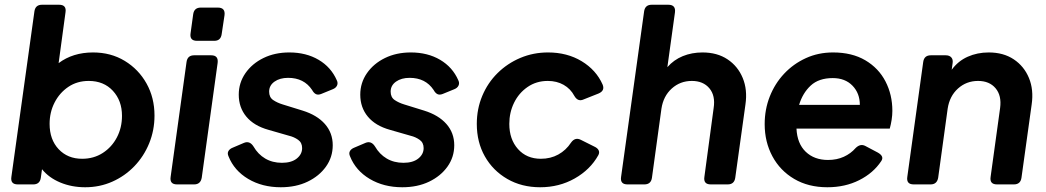

<svg xmlns="http://www.w3.org/2000/svg" viewBox="-20 -777 4408 809"><path d="M339 12Q282 12 234 -8Q186 -28 157 -64L152 -28Q148 0 120 0H55Q23 0 28 -32L125 -729Q129 -757 157 -757H229Q261 -757 256 -725L227 -511Q287 -556 372 -556Q447 -556 505.5 -520.5Q564 -485 597.5 -425Q631 -365 631 -290Q631 -228 608.5 -173Q586 -118 546 -76.5Q506 -35 453 -11.5Q400 12 339 12ZM326 -108Q375 -108 413 -132.5Q451 -157 472.5 -198Q494 -239 494 -289Q494 -353 455.5 -394.5Q417 -436 354 -436Q305 -436 268 -411Q231 -386 210 -345Q189 -304 189 -255Q189 -189 227 -148.5Q265 -108 326 -108Z M810 -605Q778 -605 783 -637L794 -717Q798 -745 826 -745H898Q930 -745 926 -713L914 -633Q910 -605 883 -605ZM726 0Q694 0 699 -32L766 -516Q770 -544 798 -544H870Q901 -544 897 -512L830 -28Q825 0 798 0Z M1163 12Q1085 12 1026 -23Q967 -58 943 -118Q937 -131 942.5 -140.5Q948 -150 961 -155L1008 -175Q1032 -185 1048 -160Q1067 -127 1097.5 -109Q1128 -91 1168 -91Q1208 -91 1230.5 -109Q1253 -127 1253 -153Q1253 -176 1236 -188Q1219 -200 1198 -205L1111 -230Q1050 -247 1018 -285.5Q986 -324 986 -378Q986 -428 1014 -468.5Q1042 -509 1090 -532.5Q1138 -556 1199 -556Q1270 -556 1322.5 -525Q1375 -494 1399 -439Q1405 -427 1400 -416.5Q1395 -406 1382 -401L1333 -381Q1320 -376 1311 -380.5Q1302 -385 1295 -398Q1261 -449 1194 -449Q1159 -449 1136.5 -433Q1114 -417 1114 -391Q1114 -367 1131 -355.5Q1148 -344 1171 -337L1255 -311Q1316 -292 1349 -254.5Q1382 -217 1382 -165Q1382 -115 1353.5 -75Q1325 -35 1276 -11.5Q1227 12 1163 12Z M1675 12Q1597 12 1538 -23Q1479 -58 1455 -118Q1449 -131 1454.5 -140.5Q1460 -150 1473 -155L1520 -175Q1544 -185 1560 -160Q1579 -127 1609.5 -109Q1640 -91 1680 -91Q1720 -91 1742.5 -109Q1765 -127 1765 -153Q1765 -176 1748 -188Q1731 -200 1710 -205L1623 -230Q1562 -247 1530 -285.5Q1498 -324 1498 -378Q1498 -428 1526 -468.5Q1554 -509 1602 -532.5Q1650 -556 1711 -556Q1782 -556 1834.5 -525Q1887 -494 1911 -439Q1917 -427 1912 -416.5Q1907 -406 1894 -401L1845 -381Q1832 -376 1823 -380.5Q1814 -385 1807 -398Q1773 -449 1706 -449Q1671 -449 1648.5 -433Q1626 -417 1626 -391Q1626 -367 1643 -355.5Q1660 -344 1683 -337L1767 -311Q1828 -292 1861 -254.5Q1894 -217 1894 -165Q1894 -115 1865.5 -75Q1837 -35 1788 -11.5Q1739 12 1675 12Z M2256 12Q2178 12 2117.5 -23Q2057 -58 2023 -118Q1989 -178 1989 -255Q1989 -318 2012 -373Q2035 -428 2076.5 -469Q2118 -510 2172.5 -533Q2227 -556 2289 -556Q2370 -556 2431 -519Q2492 -482 2519 -421Q2530 -395 2502 -383L2439 -358Q2415 -347 2400 -373Q2384 -403 2355 -419.5Q2326 -436 2288 -436Q2240 -436 2203 -410.5Q2166 -385 2146 -344Q2126 -303 2126 -255Q2126 -190 2162.5 -149Q2199 -108 2259 -108Q2300 -108 2332.5 -126Q2365 -144 2386 -176Q2403 -200 2427 -188L2485 -159Q2498 -153 2502.5 -143.5Q2507 -134 2501 -123Q2467 -62 2401.5 -25Q2336 12 2256 12Z M2624 0Q2592 0 2597 -32L2694 -729Q2698 -757 2726 -757H2796Q2828 -757 2824 -725L2792 -494Q2819 -525 2857 -540.5Q2895 -556 2940 -556Q3002 -556 3045.5 -527Q3089 -498 3109.5 -448.5Q3130 -399 3121 -337L3078 -28Q3074 0 3046 0H2975Q2943 0 2948 -32L2987 -322Q2995 -374 2969 -405Q2943 -436 2895 -436Q2846 -436 2810.5 -404Q2775 -372 2767 -319L2727 -28Q2723 0 2695 0Z M3466 12Q3386 12 3326.5 -23Q3267 -58 3234.5 -118.5Q3202 -179 3202 -254Q3202 -316 3223.5 -370.5Q3245 -425 3284 -466.5Q3323 -508 3375.5 -532Q3428 -556 3490 -556Q3570 -556 3626 -523Q3682 -490 3711 -434Q3740 -378 3740 -310Q3740 -292 3737 -272.5Q3734 -253 3729 -235H3336Q3339 -172 3375 -137.5Q3411 -103 3469 -103Q3506 -103 3535.5 -116.5Q3565 -130 3585 -153Q3605 -173 3626 -162L3679 -134Q3707 -118 3693 -98Q3660 -48 3600.5 -18Q3541 12 3466 12ZM3489 -448Q3430 -448 3396 -416.5Q3362 -385 3347 -335H3603Q3603 -384 3572 -416Q3541 -448 3489 -448Z M3830 0Q3798 0 3803 -32L3870 -516Q3874 -544 3902 -544H3965Q3980 -544 3988 -535.5Q3996 -527 3994 -512L3990 -483Q4017 -520 4057.5 -538Q4098 -556 4146 -556Q4208 -556 4251.5 -527Q4295 -498 4315.5 -448.5Q4336 -399 4327 -337L4284 -28Q4280 0 4252 0H4181Q4149 0 4154 -32L4194 -322Q4201 -374 4175 -405Q4149 -436 4101 -436Q4052 -436 4016.5 -404Q3981 -372 3973 -319L3933 -28Q3928 0 3901 0Z"/></svg>

Font: Pitagon Sans Text Bold
Style: Italic
Weight: 700
Italic angle: -8°
Designer: Travis Tran
Foundry: Pitagon
Version: Version 1.001; ttfautohint (v1.8.4.7-5d5b);gftools[0.9.26]